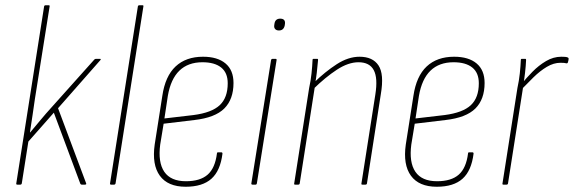

<svg xmlns="http://www.w3.org/2000/svg" viewBox="-20 -703 2185 731"><path d="M46 0Q41 0 42 -5L148 -679Q149 -683 154 -683H165Q170 -683 169 -679L113 -327Q109 -296 104 -265Q99 -234 94 -199H95Q116 -224 135.5 -247.5Q155 -271 176 -294L338 -475Q341 -479 345 -479H361Q363 -479 363.5 -477.5Q364 -476 362 -474L201 -291L308 -5Q309 -2 307.5 -1Q306 0 304 0H291Q288 0 286 -3L185 -274L88 -164L63 -5Q62 0 57 0Z M403 0Q398 0 399 -5L505 -679Q506 -683 511 -683H522Q527 -683 526 -679L420 -5Q419 0 414 0Z M687 8Q619 8 588.5 -34Q558 -76 569 -153L598 -338Q609 -413 648.5 -450Q688 -487 753 -487Q808 -487 838.5 -461.5Q869 -436 869 -387Q869 -325 834 -290Q799 -255 720 -246L603 -232L590 -153Q581 -85 605.5 -49Q630 -13 688 -13Q742 -13 770.5 -38Q799 -63 806 -119Q806 -123 810 -123H823Q827 -123 827 -118Q819 -53 785 -22.5Q751 8 687 8ZM606 -252 717 -265Q786 -274 816.5 -302.5Q847 -331 847 -386Q847 -426 822 -446Q797 -466 751 -466Q696 -466 663 -434Q630 -402 619 -338Z M942 0Q936 0 937 -5L1012 -474Q1013 -479 1018 -479H1029Q1034 -479 1033 -474L958 -5Q957 0 953 0ZM1042 -587Q1033 -587 1028 -592Q1023 -597 1024 -606L1025 -613Q1028 -632 1047 -632Q1057 -632 1061.5 -627Q1066 -622 1065 -613L1064 -606Q1060 -587 1042 -587Z M1360 0Q1355 0 1356 -4L1409 -343Q1419 -406 1403 -436Q1387 -466 1345 -466Q1306 -466 1262.5 -437.5Q1219 -409 1173 -364L1176 -389Q1218 -430 1262 -458.5Q1306 -487 1349 -487Q1399 -487 1421 -454Q1443 -421 1430 -345L1377 -4Q1376 0 1371 0ZM1104 0Q1099 0 1100 -4L1157 -368Q1163 -395 1166 -423Q1169 -451 1170 -475Q1170 -479 1174 -479H1188Q1191 -479 1191 -475Q1189 -451 1186 -425.5Q1183 -400 1179 -380V-375L1121 -4Q1120 0 1115 0Z M1643 8Q1575 8 1544.5 -34Q1514 -76 1525 -153L1554 -338Q1565 -413 1604.5 -450Q1644 -487 1709 -487Q1764 -487 1794.5 -461.5Q1825 -436 1825 -387Q1825 -325 1790 -290Q1755 -255 1676 -246L1559 -232L1546 -153Q1537 -85 1561.5 -49Q1586 -13 1644 -13Q1698 -13 1726.5 -38Q1755 -63 1762 -119Q1762 -123 1766 -123H1779Q1783 -123 1783 -118Q1775 -53 1741 -22.5Q1707 8 1643 8ZM1562 -252 1673 -265Q1742 -274 1772.5 -302.5Q1803 -331 1803 -386Q1803 -426 1778 -446Q1753 -466 1707 -466Q1652 -466 1619 -434Q1586 -402 1575 -338Z M1897 0Q1892 0 1893 -4L1950 -368Q1956 -395 1959 -423Q1962 -451 1963 -475Q1963 -479 1967 -479H1980Q1983 -479 1983 -475Q1982 -452 1979 -426Q1976 -400 1972 -378V-374L1914 -4Q1913 0 1908 0ZM1962 -359 1966 -384Q1984 -406 2007.5 -430Q2031 -454 2059 -470.5Q2087 -487 2117 -487Q2125 -487 2131.5 -486.5Q2138 -486 2142 -484Q2145 -483 2145 -479Q2145 -477 2144 -472.5Q2143 -468 2142 -465Q2140 -461 2136 -462Q2133 -463 2127.5 -463.5Q2122 -464 2114 -464Q2088 -464 2062 -448.5Q2036 -433 2011 -408.5Q1986 -384 1962 -359Z"/></svg>

Font: Sofia Sans Condensed Thin
Style: Italic
Weight: 250
Italic angle: -9°
Version: Version 4.100